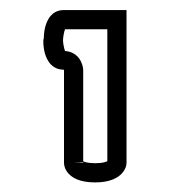

<svg xmlns="http://www.w3.org/2000/svg" viewBox="-20 -568 345 390"><path d="M112.1 -508.5H198V-240.7C196.2 -239.5 189.9 -236.5 173.5 -236.5C157.4 -236.5 150.9 -239.3 149 -240.4V-425C149 -437.4 140.4 -462.4 112.1 -464.4C110.4 -468.7 108 -479.9 108 -486C108 -491.9 110 -503.4 112.1 -508.5ZM130.7 -237.1 149 -238 149 -237.1V-236.9ZM110 -425 110 -237C110 -233.2 111.4 -221 123.9 -211C133.7 -203 149.3 -197.5 173.5 -197.5C225.6 -197.5 237 -225.5 237 -237V-547.5H108.5C94.9 -547.5 85.2 -540 79.5 -531.2C69.9 -516.5 69.1 -497.6 69 -490.4C68.4 -488.9 68 -487.1 68 -485C68 -479.5 68 -457.9 79.5 -441.7C85.5 -433.3 95.3 -426.5 108.5 -426.5C109.9 -426.5 109.9 -426.2 110 -425Z"/></svg>

Font: Platiipus Bold
Style: Bold
Weight: 400
Version: Version 001.000